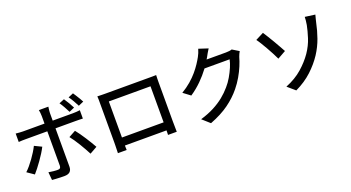

<svg xmlns="http://www.w3.org/2000/svg" viewBox="-56 -1510 4111 2247"><g transform="rotate(-20 2000.0 -386.5)"><path d="M758 -798Q777 -771 799.5 -733Q822 -695 836 -666L770 -637Q755 -668 734 -705.5Q713 -743 693 -771ZM881 -827Q894 -808 909 -784Q924 -760 938 -737Q952 -714 961 -695L896 -667Q880 -699 859 -735.5Q838 -772 817 -800ZM557 -779Q556 -772 554 -757.5Q552 -743 550.5 -727.5Q549 -712 549 -700Q549 -673 549 -638Q549 -603 549 -569Q549 -535 549 -508Q549 -488 549 -450.5Q549 -413 549 -366.5Q549 -320 549 -270.5Q549 -221 549 -174.5Q549 -128 549 -92Q549 -56 549 -36Q549 5 527 27Q505 49 455 49Q432 49 405.5 48Q379 47 353 45.5Q327 44 304 42L295 -57Q328 -51 359 -48.5Q390 -46 409 -46Q429 -46 437.5 -54.5Q446 -63 447 -83Q447 -95 447 -127Q447 -159 447 -203Q447 -247 447 -295.5Q447 -344 447 -387.5Q447 -431 447 -463.5Q447 -496 447 -508Q447 -525 447 -560.5Q447 -596 447 -634.5Q447 -673 447 -701Q447 -719 444.5 -743Q442 -767 439 -779ZM90 -614Q111 -612 133.5 -610Q156 -608 179 -608Q192 -608 228.5 -608Q265 -608 317 -608Q369 -608 428.5 -608Q488 -608 548 -608Q608 -608 660 -608Q712 -608 749 -608Q786 -608 800 -608Q819 -608 844.5 -609.5Q870 -611 889 -614V-510Q868 -511 844 -511.5Q820 -512 801 -512Q787 -512 750 -512Q713 -512 661 -512Q609 -512 549.5 -512Q490 -512 430.5 -512Q371 -512 319 -512Q267 -512 230.5 -512Q194 -512 180 -512Q157 -512 133.5 -511.5Q110 -511 90 -509ZM330 -363Q314 -331 290 -292.5Q266 -254 238.5 -215.5Q211 -177 185 -143.5Q159 -110 138 -87L52 -146Q77 -169 104 -201Q131 -233 156.5 -268.5Q182 -304 204 -339.5Q226 -375 241 -406ZM753 -407Q773 -383 796.5 -349.5Q820 -316 844 -279Q868 -242 889 -207Q910 -172 925 -145L833 -93Q817 -124 796.5 -160.5Q776 -197 753.5 -234Q731 -271 708.5 -304Q686 -337 667 -360Z M1137 -696Q1168 -695 1191.5 -694.5Q1215 -694 1234 -694Q1247 -694 1280 -694Q1313 -694 1358 -694Q1403 -694 1454.5 -694Q1506 -694 1558 -694Q1610 -694 1654.5 -694Q1699 -694 1731.5 -694Q1764 -694 1777 -694Q1794 -694 1819.5 -694Q1845 -694 1869 -695Q1868 -675 1867.5 -652.5Q1867 -630 1867 -609Q1867 -598 1867 -568.5Q1867 -539 1867 -497.5Q1867 -456 1867 -408.5Q1867 -361 1867 -314Q1867 -267 1867 -226Q1867 -185 1867 -156.5Q1867 -128 1867 -118Q1867 -105 1867.5 -84.5Q1868 -64 1868 -43Q1868 -22 1868.5 -7Q1869 8 1869 11H1760Q1761 7 1761 -13Q1761 -33 1761.5 -60Q1762 -87 1762 -110Q1762 -120 1762 -151Q1762 -182 1762 -226Q1762 -270 1762 -320Q1762 -370 1762 -418.5Q1762 -467 1762 -506.5Q1762 -546 1762 -570Q1762 -594 1762 -594H1243Q1243 -594 1243 -570.5Q1243 -547 1243 -507Q1243 -467 1243 -419Q1243 -371 1243 -321Q1243 -271 1243 -227Q1243 -183 1243 -152Q1243 -121 1243 -110Q1243 -96 1243 -76.5Q1243 -57 1243.5 -38.5Q1244 -20 1244.5 -6Q1245 8 1245 11H1136Q1136 8 1136.5 -7Q1137 -22 1137.5 -42Q1138 -62 1138.5 -82.5Q1139 -103 1139 -118Q1139 -129 1139 -158Q1139 -187 1139 -228.5Q1139 -270 1139 -317.5Q1139 -365 1139 -412Q1139 -459 1139 -500Q1139 -541 1139 -570Q1139 -599 1139 -609Q1139 -628 1139 -652Q1139 -676 1137 -696ZM1802 -145V-45H1192V-145Z M2884 -624Q2876 -612 2869 -595Q2862 -578 2856 -563Q2843 -515 2819 -457Q2795 -399 2760 -338.5Q2725 -278 2680 -223Q2611 -138 2515.5 -69Q2420 0 2280 54L2187 -29Q2284 -58 2357.5 -96.5Q2431 -135 2487.5 -181Q2544 -227 2588 -279Q2626 -322 2656.5 -374.5Q2687 -427 2709.5 -479.5Q2732 -532 2740 -574H2384L2422 -664Q2435 -664 2466.5 -664Q2498 -664 2538.5 -664Q2579 -664 2618.5 -664Q2658 -664 2687.5 -664Q2717 -664 2727 -664Q2748 -664 2768 -666.5Q2788 -669 2802 -674ZM2553 -778Q2538 -756 2523.5 -730Q2509 -704 2501 -689Q2470 -632 2422.5 -568Q2375 -504 2313 -442.5Q2251 -381 2174 -329L2086 -395Q2151 -434 2202 -478Q2253 -522 2290.5 -566.5Q2328 -611 2355 -652Q2382 -693 2400 -726Q2409 -741 2420 -767.5Q2431 -794 2437 -816Z M3255 -46Q3379 -96 3463.5 -170.5Q3548 -245 3604 -326Q3660 -409 3686.5 -492.5Q3713 -576 3726 -642Q3731 -668 3733.5 -696.5Q3736 -725 3736 -740L3862 -723Q3855 -699 3848.5 -671.5Q3842 -644 3838 -628Q3820 -539 3788 -448.5Q3756 -358 3701 -273Q3642 -183 3556 -103Q3470 -23 3349 35ZM3212 -732Q3229 -706 3252.5 -668Q3276 -630 3301 -587.5Q3326 -545 3347 -507Q3368 -469 3382 -444L3279 -386Q3262 -422 3240 -464Q3218 -506 3194.5 -547Q3171 -588 3149.5 -623Q3128 -658 3111 -680Z"/></g></svg>

Font: Noto Sans SC Thin Medium
Style: Regular
Weight: 500
Version: Version 2.004-H2;hotconv 1.0.118;makeotfexe 2.5.65603